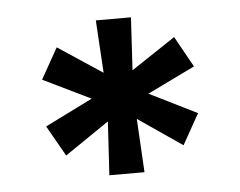

<svg xmlns="http://www.w3.org/2000/svg" viewBox="-36 -758 545 436"><g transform="rotate(-5 236.5 -539.5)"><path d="M196.8 -362.8H276.9L270 -484.9L370.6 -416L409.7 -485.8L301.3 -539.6L409.7 -592.3L370.6 -662.6L270 -595.7L276.9 -715.8H196.8L204.1 -595.7L103 -662.6L63.5 -592.3L171.9 -539.6L63.5 -485.8L103 -416L204.1 -484.9Z"/></g></svg>

Font: Wand UI Pro Bold
Style: Regular
Weight: 700
Designer: Andreas Faust
Version: Version 1.003;FEAKit 1.0